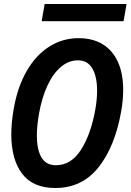

<svg xmlns="http://www.w3.org/2000/svg" viewBox="-20 -926 654 961"><path d="M36.5 -253Q36.5 -311.5 49 -383.5Q68 -491.5 113.8 -570.8Q159.5 -650 226.2 -692.5Q293 -735 373.5 -735Q444 -735 494 -704.5Q544 -674 570.2 -616Q596.5 -558 596.5 -476.5Q596.5 -423.5 586.5 -368.5Q555.5 -192.5 473.2 -88.8Q391 15 256.5 15Q144.5 15 90.5 -56.8Q36.5 -128.5 36.5 -253ZM457 -377.5Q466 -428 466 -472Q466 -542.5 442.2 -583.2Q418.5 -624 370 -624Q323.5 -624 284.2 -590.5Q245 -557 217.2 -497Q189.5 -437 175.5 -358.5Q164.5 -296.5 164.5 -247Q164.5 -178 187.2 -138.5Q210 -99 260.5 -99Q336 -99 385.5 -176.5Q435 -254 457 -377.5ZM203.5 -906H613.5L598.5 -820H188.5Z"/></svg>

Font: JuliaMono
Style: Bold Italic
Weight: 700
Italic angle: -9°
Monospace: yes
Designer: cormullion
Foundry: corm
Version: Version 0.057; ttfautohint (v1.8.4)